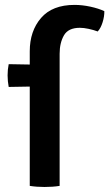

<svg xmlns="http://www.w3.org/2000/svg" viewBox="-20 -759 446 784"><path d="M101.5 -549.5Q101.5 -632 147.5 -685.5Q193.5 -739 284.5 -739Q315.5 -739 349 -731.8Q382.5 -724.5 406 -713.5Q406.5 -692.5 399 -668.2Q391.5 -644 379 -630.5Q361.5 -637 341.8 -641.2Q322 -645.5 306 -645.5Q259 -645.5 241.2 -614.8Q223.5 -584 223.5 -539.5V0Q195.5 4.5 162 4.5Q129.5 4.5 101.5 0V-405.5L15.5 -404Q13.5 -414.5 12.2 -427.2Q11 -440 11 -451Q11 -475 15.5 -497L101.5 -495.5Z"/></svg>

Font: Signika Negative SemiBold
Style: Regular
Weight: 600
Designer: Anna Giedryś
Foundry: Anna Giedryś
Version: Version 2.000; ttfautohint (v1.8.3) -l 8 -r 50 -G 200 -x 9 -